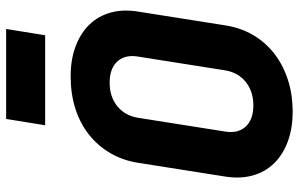

<svg xmlns="http://www.w3.org/2000/svg" viewBox="-198 -788 995 640"><g transform="rotate(-90 300.0 -467.5)"><path d="M182 -215Q175 -172 198.5 -146.5Q222 -121 269 -121Q316 -121 347.5 -146.5Q379 -172 386 -215L432 -506Q439 -549 415.5 -574.5Q392 -600 345 -600Q298 -600 266.5 -574.5Q235 -549 228 -506ZM78 -506Q86 -557 110.5 -598.5Q135 -640 172.5 -669.5Q210 -699 259 -714.5Q308 -730 366 -730Q422 -730 466 -713.5Q510 -697 538.5 -667.5Q567 -638 578.5 -597Q590 -556 582 -506L536 -215Q528 -163 503.5 -121.5Q479 -80 441.5 -51Q404 -22 355 -6Q306 10 248 10Q192 10 148 -6.5Q104 -23 75.5 -52.5Q47 -82 35.5 -123.5Q24 -165 32 -215ZM224 -945H524L503 -815H203Z"/></g></svg>

Font: JetBrains Mono ExtraBold
Style: Italic
Weight: 800
Designer: Philipp Nurullin, Konstantin Bulenkov
Foundry: JetBrains
Version: Version 1.000; ttfautohint (v1.8.3)